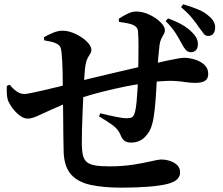

<svg xmlns="http://www.w3.org/2000/svg" viewBox="-20 -842 1040 897"><path d="M828.2 -639.2Q816.6 -661.8 800.3 -687.4Q783.9 -713 754 -743.5L764.9 -756.1Q802.1 -742.7 831.2 -726.2Q860.3 -709.7 879.2 -689.1Q894.3 -673.7 899.6 -660.6Q904.9 -647.6 904.4 -633.6Q904.1 -615.3 894.1 -606.2Q884.1 -597.2 870 -598.2Q856.4 -599.2 847.2 -609.8Q838.1 -620.4 828.2 -639.2ZM909.1 -714.9Q897.5 -733 877.3 -757.5Q857.2 -782.1 825.8 -808.4L835.9 -822.1Q876.8 -809.6 905.8 -797.8Q934.8 -786 955.2 -767.4Q972.8 -753.5 979.8 -737.8Q986.8 -722.2 984.8 -710.4Q984.6 -694.7 976.2 -684.3Q967.9 -673.8 951.6 -674.1Q938.9 -674.3 930.2 -686.2Q921.4 -698.1 909.1 -714.9ZM186.7 -653.5 184.9 -668Q203.8 -678.7 227.1 -688.6Q250.5 -698.5 271.7 -698.5Q294.8 -698.5 318.8 -689.4Q342.8 -680.3 362.8 -666.5Q382.7 -652.7 394.8 -637.6Q406.8 -622.6 406.8 -609.9Q406.8 -599 401.5 -590.9Q396.2 -582.9 390 -571.9Q383.8 -561 379.9 -541Q376.7 -523.4 374.6 -491.7Q372.5 -460 370.5 -421.9Q368.1 -375.9 366.1 -326Q364.1 -276.2 363 -234.1Q361.9 -192 362.2 -167.5Q362.8 -135.4 367.8 -115.4Q372.8 -95.4 386.1 -84.5Q399.4 -73.6 424.5 -69.2Q449.6 -64.8 490.4 -64.8Q552.9 -64.8 603.5 -72.9Q654 -81 687.5 -88.9Q721.1 -96.8 731.8 -96.8Q754.1 -96.8 774.4 -90.1Q794.8 -83.5 808.1 -70.3Q821.4 -57.2 821.4 -36Q821.4 -17.2 806.9 -3.8Q792.5 9.6 761.5 17.5Q729.2 25.7 673.6 30.2Q618.1 34.7 547.4 34.7Q462.8 34.7 403.7 21.8Q344.6 9 312.8 -26Q281 -61 277.5 -127.6Q276.5 -159.8 276 -203.1Q275.5 -246.4 275.1 -296Q274.8 -345.5 274 -397.3Q273.6 -452.7 272.5 -505.3Q271.4 -557.8 267.9 -592.9Q266.2 -614.1 261.4 -622.8Q256.7 -631.5 245.4 -637.7Q232.9 -644.6 217.5 -647.5Q202.1 -650.3 186.7 -653.5ZM536.2 -739.7 534.5 -753.9Q554.8 -767.8 576.4 -778Q597.9 -788.2 616 -788.2Q647.2 -788.2 678.3 -773.3Q709.5 -758.5 729.9 -738.2Q750.4 -717.9 750.4 -700.8Q750.4 -690.9 744.8 -681.7Q739.2 -672.6 733.4 -660.8Q727.6 -649 725.1 -630.3Q721.9 -603.5 718.9 -567.8Q715.8 -532.2 713.8 -491.8Q712.1 -459.4 709.6 -415.4Q707.1 -371.5 702.7 -330.4Q698.4 -289.3 691.2 -263.1Q682 -226.2 656.2 -201Q630.4 -175.9 592.1 -175.9Q573.4 -175.9 562.1 -183.8Q550.7 -191.8 542.7 -212.3Q532.2 -239.1 503.2 -259.5Q474.2 -279.9 443 -298L448.1 -312.7Q485.7 -303.5 520.9 -296.4Q556.2 -289.4 570.6 -289.4Q586.9 -289.4 596.2 -293.9Q605.6 -298.4 611 -320.1Q615.3 -336.2 618.2 -367.3Q621.1 -398.3 622.9 -431.7Q624.6 -465 624.6 -486.1Q625.6 -511.8 626.4 -550.3Q627.1 -588.8 627 -628.3Q626.8 -667.7 624.8 -694.5Q623.8 -718.9 594 -728.5Q580.3 -732.7 566.7 -735Q553 -737.2 536.2 -739.7ZM322.3 -371.6Q260.2 -348.7 219.4 -329.5Q178.6 -310.4 152.9 -299.2Q127.3 -288 110.4 -288Q85.5 -288 59.7 -312.6Q33.9 -337.3 19.2 -368.4Q13.3 -382.2 12.2 -400.9Q11.1 -419.6 11.8 -440.8L25.4 -446.1Q41.5 -426.3 58.4 -414.6Q75.3 -402.8 93.8 -402.8Q103 -402.8 128.6 -408.1Q154.2 -413.4 188.2 -421.2Q222.3 -428.9 257.1 -437.8Q291.9 -446.7 320.4 -454.3Q352.2 -463.1 397.4 -474.3Q442.7 -485.5 492.7 -496.9Q542.6 -508.3 588.7 -519.4Q634.9 -530.5 668.1 -537.8Q724.2 -550.9 759 -558.4Q793.8 -565.9 812.7 -568.9Q831.6 -572 839 -572Q864.6 -572 891 -563.7Q917.4 -555.5 935.1 -538.9Q952.8 -522.2 952.8 -497.1Q952.8 -473 936.9 -463.9Q920.9 -454.8 893 -454.8Q869.2 -454.8 848.1 -458.2Q827 -461.6 798.6 -463.6Q770.2 -465.7 725.3 -462Q681.3 -458 627.7 -449.2Q574 -440.4 518.6 -427.8Q463.2 -415.3 412.1 -401.1Q361.1 -386.9 322.3 -371.6Z"/></svg>

Font: Noto Serif JP
Style: Regular
Weight: 200
Designer: Ryoko NISHIZUKA 西塚涼子 (kana & ideographs); Frank Grießhammer (Latin, Greek & Cyrillic); Wenlong ZHANG 张文龙 (bopomofo); San
Foundry: Adobe
Version: Version 2.001;hotconv 1.1.0;makeotfexe 2.6.0